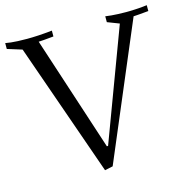

<svg xmlns="http://www.w3.org/2000/svg" viewBox="-103 -780 890 897"><g transform="rotate(-15 342.5 -332.0)"><path d="M333.5 -90.8H339.4L540.5 -628.9L483.4 -650.9V-679.2Q496.6 -677.2 512.7 -675.8Q526.4 -674.8 544.2 -673.8Q562 -672.9 582.5 -672.9Q588.4 -672.9 600.1 -673.1Q611.8 -673.3 626 -674.1Q640.1 -674.8 655.5 -676Q670.9 -677.2 684.1 -679.2V-650.9Q671.4 -649.9 661.9 -648.9Q652.3 -647.9 644 -647.2Q635.7 -646.5 627.9 -646Q620.1 -645.5 611.3 -645L335.4 6.8L296.4 15.1L70.3 -628.9L-0.5 -650.9V-679.2Q10.7 -677.2 26.4 -675.3Q39.6 -673.8 58.8 -672.9Q78.1 -671.9 103.5 -671.9Q128.4 -671.9 158.7 -673.6Q189 -675.3 225.1 -679.2V-650.9Q212.4 -649.9 202.9 -648.9Q193.4 -647.9 185.1 -647.2Q176.8 -646.5 168.9 -646Q161.1 -645.5 152.3 -645Z"/></g></svg>

Font: Simonetta
Style: Italic
Weight: 400
Italic angle: -2°
Designer: Gayaneh Bagdasaryan
Foundry: BrownFox
Version: Version 1.001